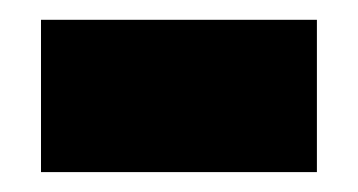

<svg xmlns="http://www.w3.org/2000/svg" viewBox="-20 -364 358 192"><path d="M21 -191.9V-344.2H296.9V-191.9Z"/></svg>

Font: Open Sans ExtraBold
Style: Regular
Weight: 800
Designer: Monotype Design Team
Foundry: Monotype Imaging Inc.
Version: Version 3.003; ttfautohint (v1.8.4)